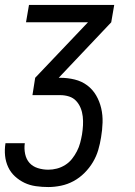

<svg xmlns="http://www.w3.org/2000/svg" viewBox="-23 -540 543 775"><path d="M172 215Q147 215 122 211.5Q97 208 76 198Q55 188 37.5 172Q20 156 10 134.5Q0 113 -2.5 88.5Q-5 64 -1 39V38H77V39Q74 60 78.5 81.5Q83 103 96 117.5Q109 132 129.5 138.5Q150 145 172 145Q189 145 206.5 140.5Q224 136 240 126Q256 116 267.5 101.5Q279 87 287.5 70.5Q296 54 300.5 37Q305 20 308 3Q311 -16 312 -34Q313 -52 311 -70Q309 -88 302.5 -104Q296 -120 284.5 -132.5Q273 -145 256 -150.5Q239 -156 220 -156H108L119 -226L332 -450H82L94 -520H438L426 -450L214 -226H220Q250 -226 278.5 -219Q307 -212 329 -195.5Q351 -179 365 -155Q379 -131 385.5 -103Q392 -75 391 -45Q390 -15 385 14Q381 40 373.5 65.5Q366 91 352 114.5Q338 138 318 158Q298 178 274 191Q250 204 223.5 209.5Q197 215 172 215Z"/></svg>

Font: Iosevka Curly
Style: Italic
Weight: 400
Italic angle: -9°
Monospace: yes
Designer: Belleve Invis
Foundry: Belleve Invis
Version: Version 22.1.2; ttfautohint (v1.8.4)